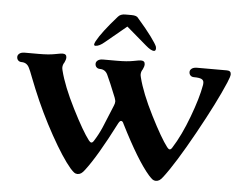

<svg xmlns="http://www.w3.org/2000/svg" viewBox="-49 -726 1007 796"><g transform="rotate(5 454.0 -328.0)"><path d="M271 -10Q235 -52 185.5 -141Q136 -230 97 -325L79 -370Q67 -402 62 -411Q52 -432 30 -432Q21 -432 15.5 -437.5Q10 -443 10 -452Q10 -460 17.5 -466Q25 -472 40 -472H98Q139 -472 164.5 -477Q190 -482 196 -482Q213 -482 213 -467Q213 -458 207 -446Q200 -436 200 -424Q200 -420 202 -412Q218 -348 263.5 -258Q309 -168 336 -133Q342 -125 347 -125Q352 -125 357 -133Q375 -161 388.5 -192.5Q402 -224 427 -286Q431 -295 431 -304Q431 -307 427 -319Q401 -384 388 -411Q378 -432 356 -432Q347 -432 341.5 -437.5Q336 -443 336 -452Q336 -460 343.5 -466Q351 -472 366 -472H424Q465 -472 490.5 -477Q516 -482 522 -482Q539 -482 539 -467Q539 -458 533 -446Q526 -436 526 -424Q526 -420 528 -412Q544 -348 589.5 -258Q635 -168 662 -133Q668 -125 673 -125Q678 -125 683 -133Q718 -188 748 -268.5Q778 -349 787 -401Q788 -405 788 -412Q788 -423 778.5 -427.5Q769 -432 747 -432Q738 -432 732.5 -437.5Q727 -443 727 -452Q727 -460 734.5 -466Q742 -472 757 -472H881Q898 -472 898 -457Q898 -448 887 -422Q851 -337 777 -203.5Q703 -70 657 -10Q649 1 642 5.5Q635 10 627 10Q619 10 613 5.5Q607 1 597 -10Q547 -67 473 -214Q469 -225 462 -225Q457 -225 451 -214Q378 -71 331 -10Q323 1 316 5.5Q309 10 301 10Q293 10 287 5.5Q281 1 271 -10ZM323 -531Q323 -535 328 -545Q349 -584 411 -654Q421 -666 441 -666H467Q489 -666 495 -656Q531 -615 553 -585Q575 -555 579 -544Q580 -541 580 -537Q580 -526 572 -526Q560 -526 538 -545L454 -617L367 -545Q345 -526 329 -526Q323 -526 323 -531Z"/></g></svg>

Font: Raigarh Medium
Style: Regular
Weight: 500
Designer: jaikishan Patel
Foundry: MagicType
Version: Version 1.000